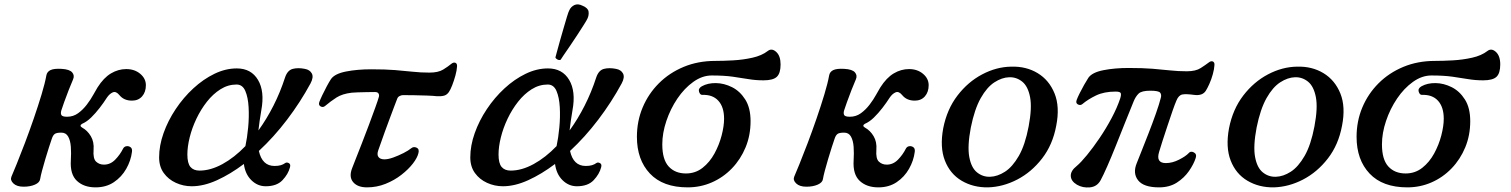

<svg xmlns="http://www.w3.org/2000/svg" viewBox="-20 -837 6848 870"><path d="M413 12Q360 12 328.5 -17.5Q297 -47 301 -110Q303 -143 301 -171.5Q299 -200 289 -218Q279 -236 258 -236Q236 -236 228 -230Q220 -224 215 -209Q210 -195 202 -170Q194 -145 185.5 -116.5Q177 -88 170.5 -63.5Q164 -39 162 -26Q160 -10 138.5 -0.5Q117 9 87 9Q56 9 40.5 -6Q25 -21 32 -37Q39 -53 55.5 -93.5Q72 -134 92.5 -188Q113 -242 133 -300Q153 -358 168.5 -409.5Q184 -461 190 -495Q193 -512 209 -519.5Q225 -527 259 -525Q295 -523 307 -509Q319 -495 311 -477Q303 -459 291.5 -429.5Q280 -400 270.5 -373.5Q261 -347 258 -337Q254 -324 258 -316Q262 -308 284 -308Q312 -308 334 -324Q356 -340 373.5 -363Q391 -386 403 -408Q415 -430 422 -441Q450 -485 483 -504.5Q516 -524 552 -524Q590 -524 615.5 -502.5Q641 -481 641 -451Q641 -420 624 -400.5Q607 -381 578 -381Q542 -381 522 -405Q506 -425 491 -418.5Q476 -412 464 -394Q450 -372 431.5 -348Q413 -324 393 -304.5Q373 -285 352 -276Q345 -272 345 -267.5Q345 -263 352 -259Q376 -246 391.5 -220Q407 -194 404 -158Q401 -118 415.5 -104.5Q430 -91 451 -91Q480 -91 502 -113.5Q524 -136 538 -164Q543 -173 553 -174.5Q563 -176 571.5 -170Q580 -164 578 -149Q573 -109 552 -72Q531 -35 496 -11.5Q461 12 413 12Z M849 7Q811 7 777 -8.5Q743 -24 722 -53Q701 -82 701 -124Q701 -177 721 -233.5Q741 -290 776 -342.5Q811 -395 856 -436.5Q901 -478 951.5 -502.5Q1002 -527 1053 -527Q1118 -527 1149 -475Q1180 -423 1164 -337Q1160 -312 1156.5 -289.5Q1153 -267 1151 -246Q1188 -297 1219 -358Q1250 -419 1272 -487Q1283 -519 1307 -525Q1331 -531 1361 -525Q1384 -521 1393 -504Q1402 -487 1387 -459Q1341 -374 1281 -295Q1221 -216 1153 -153Q1168 -85 1224 -85Q1241 -85 1252.5 -88.5Q1264 -92 1272 -98Q1279 -103 1288.5 -98Q1298 -93 1294 -79Q1286 -48 1260 -20.5Q1234 7 1184 7Q1147 7 1119 -20.5Q1091 -48 1085 -94Q1024 -48 963.5 -20.5Q903 7 849 7ZM884 -64Q934 -64 988 -93.5Q1042 -123 1092 -175Q1100 -212 1104.5 -259.5Q1109 -307 1106.5 -351.5Q1104 -396 1091.5 -425Q1079 -454 1052 -454Q1013 -454 979 -432.5Q945 -411 917.5 -376Q890 -341 870 -299Q850 -257 839.5 -214.5Q829 -172 829 -137Q829 -97 843 -80.5Q857 -64 884 -64Z M1643 12Q1600 12 1580 -12Q1560 -36 1576 -76Q1579 -84 1591 -114.5Q1603 -145 1619.5 -187Q1636 -229 1652 -272Q1668 -315 1680.5 -349.5Q1693 -384 1697 -399Q1699 -407 1695 -413.5Q1691 -420 1679 -420Q1662 -420 1640.5 -419.5Q1619 -419 1600.5 -418.5Q1582 -418 1574 -417Q1531 -412 1504.5 -395Q1478 -378 1452 -356Q1443 -349 1432.5 -355Q1422 -361 1427 -375Q1431 -386 1440.5 -406Q1450 -426 1461 -446.5Q1472 -467 1480 -479Q1497 -503 1548 -513Q1599 -523 1662 -523Q1726 -523 1770 -519.5Q1814 -516 1850 -512Q1886 -508 1926 -508Q1966 -508 1988.5 -522Q2011 -536 2024 -547Q2035 -556 2043.5 -552.5Q2052 -549 2051 -536Q2050 -518 2043.5 -494.5Q2037 -471 2029 -450.5Q2021 -430 2014 -420Q2005 -407 1992 -403.5Q1979 -400 1960 -401Q1943 -403 1914.5 -404Q1886 -405 1856.5 -405.5Q1827 -406 1806 -406Q1799 -406 1791 -402Q1783 -398 1780 -390Q1776 -380 1767 -356Q1758 -332 1746.5 -301.5Q1735 -271 1724 -240.5Q1713 -210 1705 -187Q1697 -164 1694 -156Q1687 -136 1695 -125.5Q1703 -115 1722 -115Q1739 -115 1762.5 -123.5Q1786 -132 1808.5 -143.5Q1831 -155 1843 -165Q1854 -174 1867.5 -168Q1881 -162 1876 -143Q1871 -122 1851 -96Q1831 -70 1799 -45Q1767 -20 1727 -4Q1687 12 1643 12Z M2259 7Q2221 7 2187 -8.5Q2153 -24 2132 -53Q2111 -82 2111 -124Q2111 -177 2131 -233.5Q2151 -290 2186 -342.5Q2221 -395 2266 -436.5Q2311 -478 2361.5 -502.5Q2412 -527 2463 -527Q2528 -527 2559 -475Q2590 -423 2574 -337Q2570 -312 2566.5 -289.5Q2563 -267 2561 -246Q2598 -297 2629 -358Q2660 -419 2682 -487Q2693 -519 2717 -525Q2741 -531 2771 -525Q2794 -521 2803 -504Q2812 -487 2797 -459Q2751 -374 2691 -295Q2631 -216 2563 -153Q2578 -85 2634 -85Q2651 -85 2662.5 -88.5Q2674 -92 2682 -98Q2689 -103 2698.5 -98Q2708 -93 2704 -79Q2696 -48 2670 -20.5Q2644 7 2594 7Q2557 7 2529 -20.5Q2501 -48 2495 -94Q2434 -48 2373.5 -20.5Q2313 7 2259 7ZM2294 -64Q2344 -64 2398 -93.5Q2452 -123 2502 -175Q2510 -212 2514.5 -259.5Q2519 -307 2516.5 -351.5Q2514 -396 2501.5 -425Q2489 -454 2462 -454Q2423 -454 2389 -432.5Q2355 -411 2327.5 -376Q2300 -341 2280 -299Q2260 -257 2249.5 -214.5Q2239 -172 2239 -137Q2239 -97 2253 -80.5Q2267 -64 2294 -64ZM2520.2 -566Q2513.6 -563.4 2506.2 -567.2Q2498.8 -571 2496.7 -576.7Q2497.8 -580.8 2503.3 -601.3Q2508.8 -621.8 2516.9 -650.7Q2525 -679.6 2533.6 -708.8Q2542.1 -738 2549 -761.1Q2555.9 -784.1 2560 -791.1Q2567.1 -806.7 2583 -814.2Q2598.9 -821.6 2620.2 -810.8Q2644.6 -800.6 2646.9 -784.6Q2649.2 -768.6 2642 -753Q2638.5 -745.1 2625.8 -725.1Q2613.1 -705.1 2596.3 -679.2Q2579.5 -653.3 2562.6 -628.6Q2545.7 -603.8 2533.7 -586.5Q2521.8 -569.2 2520.2 -566Z M3096 12Q2984 12 2925 -50.5Q2866 -113 2866 -217Q2866 -288 2892 -350Q2918 -412 2965.5 -459.5Q3013 -507 3078 -534Q3143 -561 3221 -561Q3257 -561 3302 -563.5Q3347 -566 3389.5 -575.5Q3432 -585 3459 -606Q3477 -620 3497 -602Q3517 -584 3517 -545Q3517 -505 3500 -489Q3483 -473 3440 -473Q3404 -473 3371.5 -478.5Q3339 -484 3300 -489.5Q3261 -495 3205 -495Q3162 -495 3121.5 -466Q3081 -437 3049.5 -390.5Q3018 -344 2999.5 -289Q2981 -234 2981 -183Q2981 -114 3010 -82.5Q3039 -51 3088 -51Q3131 -51 3163.5 -76.5Q3196 -102 3217.5 -141.5Q3239 -181 3250 -223.5Q3261 -266 3261 -299Q3261 -352 3235 -380.5Q3209 -409 3162 -407Q3152 -407 3147.5 -421.5Q3143 -436 3160 -446Q3187 -461 3224 -460.5Q3261 -460 3297 -442Q3333 -424 3357 -386Q3381 -348 3381 -288Q3381 -224 3358.5 -169.5Q3336 -115 3296.5 -74Q3257 -33 3205.5 -10.5Q3154 12 3096 12Z M3960 12Q3907 12 3875.5 -17.5Q3844 -47 3848 -110Q3850 -143 3848 -171.5Q3846 -200 3836 -218Q3826 -236 3805 -236Q3783 -236 3775 -230Q3767 -224 3762 -209Q3757 -195 3749 -170Q3741 -145 3732.5 -116.5Q3724 -88 3717.5 -63.5Q3711 -39 3709 -26Q3707 -10 3685.5 -0.5Q3664 9 3634 9Q3603 9 3587.5 -6Q3572 -21 3579 -37Q3586 -53 3602.5 -93.5Q3619 -134 3639.5 -188Q3660 -242 3680 -300Q3700 -358 3715.5 -409.5Q3731 -461 3737 -495Q3740 -512 3756 -519.5Q3772 -527 3806 -525Q3842 -523 3854 -509Q3866 -495 3858 -477Q3850 -459 3838.5 -429.5Q3827 -400 3817.5 -373.5Q3808 -347 3805 -337Q3801 -324 3805 -316Q3809 -308 3831 -308Q3859 -308 3881 -324Q3903 -340 3920.5 -363Q3938 -386 3950 -408Q3962 -430 3969 -441Q3997 -485 4030 -504.5Q4063 -524 4099 -524Q4137 -524 4162.5 -502.5Q4188 -481 4188 -451Q4188 -420 4171 -400.5Q4154 -381 4125 -381Q4089 -381 4069 -405Q4053 -425 4038 -418.5Q4023 -412 4011 -394Q3997 -372 3978.5 -348Q3960 -324 3940 -304.5Q3920 -285 3899 -276Q3892 -272 3892 -267.5Q3892 -263 3899 -259Q3923 -246 3938.5 -220Q3954 -194 3951 -158Q3948 -118 3962.5 -104.5Q3977 -91 3998 -91Q4027 -91 4049 -113.5Q4071 -136 4085 -164Q4090 -173 4100 -174.5Q4110 -176 4118.5 -170Q4127 -164 4125 -149Q4120 -109 4099 -72Q4078 -35 4043 -11.5Q4008 12 3960 12Z M4457 12Q4390 13 4337.5 -18Q4285 -49 4261.5 -109.5Q4238 -170 4254 -256Q4271 -342 4318.5 -404Q4366 -466 4430.5 -500Q4495 -534 4562 -535Q4630 -537 4682 -505.5Q4734 -474 4758.5 -413.5Q4783 -353 4766 -267Q4750 -181 4702 -119Q4654 -57 4589.5 -23.5Q4525 10 4457 12ZM4466 -36Q4500 -37 4534 -59Q4568 -81 4596.5 -130.5Q4625 -180 4641 -264Q4657 -348 4647.5 -397Q4638 -446 4612 -467Q4586 -488 4553 -487Q4520 -486 4486 -464Q4452 -442 4424 -392.5Q4396 -343 4379 -259Q4363 -175 4372 -126Q4381 -77 4407 -56Q4433 -35 4466 -36Z M5232 12Q5162 12 5137 -20Q5112 -52 5131 -98Q5137 -113 5151.5 -149.5Q5166 -186 5184 -232Q5202 -278 5217.5 -322Q5233 -366 5240 -394Q5244 -408 5237 -417Q5230 -426 5192 -426Q5153 -426 5139.5 -413Q5126 -400 5117 -378Q5099 -334 5078 -281.5Q5057 -229 5036.5 -177.5Q5016 -126 4997.5 -84Q4979 -42 4967 -20Q4951 9 4918.5 12Q4886 15 4860 0Q4833 -16 4832 -39.5Q4831 -63 4859 -85Q4878 -101 4905.5 -134.5Q4933 -168 4962.5 -211.5Q4992 -255 5017 -302Q5042 -349 5056 -391Q5061 -407 5058.5 -414.5Q5056 -422 5035 -422Q4983 -422 4946.5 -404.5Q4910 -387 4884 -365Q4875 -358 4864 -364Q4853 -370 4859 -385Q4863 -396 4872.5 -415Q4882 -434 4893 -453.5Q4904 -473 4912 -485Q4929 -509 4980 -519Q5031 -529 5094 -529Q5158 -529 5202 -525.5Q5246 -522 5282 -518Q5318 -514 5358 -514Q5398 -514 5420.5 -528.5Q5443 -543 5456 -553Q5467 -562 5475.5 -558.5Q5484 -555 5483 -542Q5482 -524 5475.5 -500.5Q5469 -477 5460 -457Q5451 -437 5444 -426Q5429 -402 5391 -407Q5355 -412 5338 -409Q5321 -406 5311 -382Q5304 -366 5293 -334.5Q5282 -303 5270 -266.5Q5258 -230 5247.5 -198Q5237 -166 5232 -148Q5217 -98 5263 -98Q5292 -98 5322.5 -113.5Q5353 -129 5366 -143Q5375 -154 5389.5 -146.5Q5404 -139 5398 -121Q5389 -93 5367.5 -62Q5346 -31 5312.5 -9.5Q5279 12 5232 12Z M5752 12Q5685 13 5632.5 -18Q5580 -49 5556.5 -109.5Q5533 -170 5549 -256Q5566 -342 5613.5 -404Q5661 -466 5725.5 -500Q5790 -534 5857 -535Q5925 -537 5977 -505.5Q6029 -474 6053.5 -413.5Q6078 -353 6061 -267Q6045 -181 5997 -119Q5949 -57 5884.5 -23.5Q5820 10 5752 12ZM5761 -36Q5795 -37 5829 -59Q5863 -81 5891.5 -130.5Q5920 -180 5936 -264Q5952 -348 5942.5 -397Q5933 -446 5907 -467Q5881 -488 5848 -487Q5815 -486 5781 -464Q5747 -442 5719 -392.5Q5691 -343 5674 -259Q5658 -175 5667 -126Q5676 -77 5702 -56Q5728 -35 5761 -36Z M6357 12Q6245 12 6186 -50.5Q6127 -113 6127 -217Q6127 -288 6153 -350Q6179 -412 6226.5 -459.5Q6274 -507 6339 -534Q6404 -561 6482 -561Q6518 -561 6563 -563.5Q6608 -566 6650.5 -575.5Q6693 -585 6720 -606Q6738 -620 6758 -602Q6778 -584 6778 -545Q6778 -505 6761 -489Q6744 -473 6701 -473Q6665 -473 6632.5 -478.5Q6600 -484 6561 -489.5Q6522 -495 6466 -495Q6423 -495 6382.5 -466Q6342 -437 6310.5 -390.5Q6279 -344 6260.5 -289Q6242 -234 6242 -183Q6242 -114 6271 -82.5Q6300 -51 6349 -51Q6392 -51 6424.5 -76.5Q6457 -102 6478.5 -141.5Q6500 -181 6511 -223.5Q6522 -266 6522 -299Q6522 -352 6496 -380.5Q6470 -409 6423 -407Q6413 -407 6408.5 -421.5Q6404 -436 6421 -446Q6448 -461 6485 -460.5Q6522 -460 6558 -442Q6594 -424 6618 -386Q6642 -348 6642 -288Q6642 -224 6619.5 -169.5Q6597 -115 6557.5 -74Q6518 -33 6466.5 -10.5Q6415 12 6357 12Z"/></svg>

Font: Zen Antique Soft
Style: Regular
Weight: 400
Designer: Yoshimichi Ohira
Foundry: Positype
Version: Version 1.001